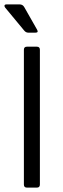

<svg xmlns="http://www.w3.org/2000/svg" viewBox="-25 -856 286 876"><path d="M137 -707H104Q93 -707 85 -717L-2 -822Q-6 -828 -4 -832Q-2 -836 4 -836H64Q79 -836 86 -823L144 -721Q152 -707 137 -707ZM157 -629V-14Q157 0 143 0H98Q84 0 84 -14V-629Q84 -643 98 -643H143Q157 -643 157 -629Z"/></svg>

Font: Rajdhani Medium
Style: Regular
Weight: 500
Designer: Satya Rajpurohit, Jyotish Sonowal
Foundry: Indian Type Foundry
Version: Version 1.201 February 1, 2022